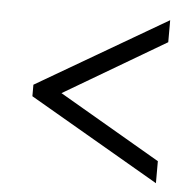

<svg xmlns="http://www.w3.org/2000/svg" viewBox="-42 -649 595 582"><g transform="rotate(5 255.0 -358.0)"><path d="M453 -110 57 -340V-375L453 -606V-539L144 -357L453 -177Z"/></g></svg>

Font: Noto Serif Lao SemCond
Style: Regular
Weight: 400
Width: 4
Designer: Monotype Design Team
Foundry: Monotype Imaging Inc.
Version: Version 2.004; ttfautohint (v1.8.4.7-5d5b)